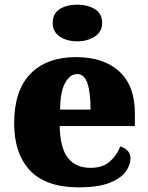

<svg xmlns="http://www.w3.org/2000/svg" viewBox="-20 -797 638 827"><path d="M320 10Q178 10 109.5 -62.5Q41 -135 41 -266Q41 -407 111 -479Q181 -551 308 -551Q426 -551 493.5 -489.5Q561 -428 561 -309V-254H237Q239 -160 272.5 -117Q306 -74 370 -74Q421 -74 451.5 -100Q482 -126 498 -166Q517 -161 529.5 -148Q542 -135 542 -115Q542 -85 520 -56Q498 -27 449.5 -8.5Q401 10 320 10ZM370 -325Q370 -399 356.5 -438.5Q343 -478 313 -478Q281 -478 260 -439Q239 -400 239 -325ZM313 -619Q268 -619 237.5 -639.5Q207 -660 207 -698Q207 -739 237.5 -758Q268 -777 313 -777Q356 -777 388 -758Q420 -739 420 -698Q420 -660 388 -639.5Q356 -619 313 -619Z"/></svg>

Font: Noto Serif Armenian Black
Style: Regular
Weight: 900
Version: Version 2.007